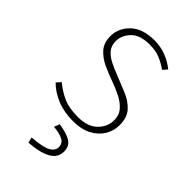

<svg xmlns="http://www.w3.org/2000/svg" viewBox="-219 -556 839 839"><g transform="rotate(45 200.0 -137.0)"><path d="M208 12Q151 12 107.5 -6Q64 -24 34 -54L52 -74Q82 -49 117.5 -32.5Q153 -16 210 -16Q270 -16 301 -47Q332 -78 332 -118Q332 -150 313.5 -171Q295 -192 267.5 -206Q240 -220 212 -230Q175 -243 140 -259Q105 -275 82.5 -300Q60 -325 60 -366Q60 -416 98.5 -453Q137 -490 210 -490Q249 -490 283 -476.5Q317 -463 342 -442L324 -422Q300 -439 273 -450.5Q246 -462 208 -462Q148 -462 120 -432.5Q92 -403 92 -368Q92 -339 108 -320.5Q124 -302 149.5 -289.5Q175 -277 204 -266Q242 -251 279 -235.5Q316 -220 340 -193.5Q364 -167 364 -120Q364 -85 346 -55Q328 -25 293 -6.5Q258 12 208 12ZM136 216 130 190Q196 185 220 171.5Q244 158 244 136Q244 112 223 101.5Q202 91 166 88L176 62Q230 71 252 86.5Q274 102 274 134Q274 171 239 191Q204 211 136 216Z"/></g></svg>

Font: Source Sans 3 VF
Style: Regular
Weight: 200
Designer: Paul D. Hunt
Foundry: Adobe
Version: Version 3.046;hotconv 1.0.118;makeotfexe 2.5.65603